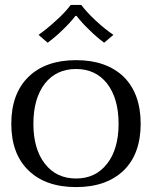

<svg xmlns="http://www.w3.org/2000/svg" viewBox="-20 -752 620 782"><path d="M137 -610C137 -610 174 -578 174 -578C194 -593 215 -610 236 -631C257 -651 274 -670 287 -687C287 -687 292 -687 292 -687C305 -670 322 -651 343 -631C364 -610 384 -593 404 -578C404 -578 442 -610 442 -610C421 -624 397 -643 371 -667C345 -691 325 -713 311 -732C311 -732 268 -732 268 -732C254 -713 234 -691 208 -668C182 -644 158 -625 137 -610ZM96 -58C142 -13 207 10 290 10C373 10 437 -13 484 -58C530 -103 553 -167 553 -248C553 -329 530 -393 484 -439C437 -484 373 -507 290 -507C207 -507 142 -484 96 -439C49 -393 26 -329 26 -248C26 -167 49 -103 96 -58ZM416 -85C385 -45 343 -25 290 -25C236 -25 194 -45 163 -85C132 -124 116 -179 116 -248C116 -317 132 -372 163 -412C194 -451 236 -471 290 -471C343 -471 385 -451 416 -412C447 -372 463 -317 463 -248C463 -179 447 -124 416 -85Z"/></svg>

Font: BUSH 25 TRIRONG
Style: Regular
Weight: 400
Designer: Katatrad Team
Foundry: CadsonDemak